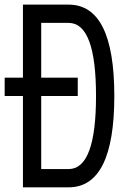

<svg xmlns="http://www.w3.org/2000/svg" viewBox="-20 -801 587 821"><path d="M0 -390.6V-468.8H78.1V-781.2H273.4Q468.8 -781.2 468.8 -390.6Q468.8 0 273.4 0H78.1V-390.6ZM156.2 -78.1H273.4Q390.6 -78.1 390.6 -390.6Q390.6 -703.1 273.4 -703.1H156.2V-468.8H312.5V-390.6H156.2Z"/></svg>

Font: Luculent
Style: Regular
Weight: 400
Monospace: yes
Designer: Andrew Kensler
Version: Version 1.0.0-845fa02f9341